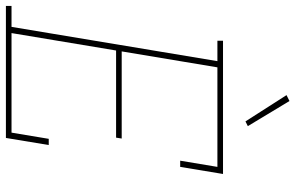

<svg xmlns="http://www.w3.org/2000/svg" viewBox="-205 -805 1000 650"><g transform="rotate(90 295.0 -480.0)"><path d="M-10 0V-19H61L177 -716H108V-735H559L535 -590H514L535 -716H198L144 -392H439L436 -373H141L82 -19H419L440 -145H461L437 0ZM381 -811 292 -950 312 -960 397 -819Z"/></g></svg>

Font: Iosevka Slab Thin Extended
Style: Italic
Weight: 100
Width: 7
Italic angle: -9°
Monospace: yes
Designer: Belleve Invis
Foundry: Belleve Invis
Version: Version 11.1.0; ttfautohint (v1.8.3)